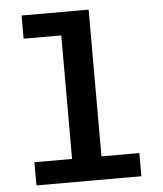

<svg xmlns="http://www.w3.org/2000/svg" viewBox="-53 -786 706 833"><g transform="rotate(-5 300.0 -370.0)"><path d="M72 0H529V-101H364V-740H72V-639H236V-101H72Z"/></g></svg>

Font: IBM Mono SemiBold
Style: Regular
Weight: 600
Monospace: yes
Designer: Mike Abbink, Paul van der Laan, Pieter van Rosmalen
Foundry: Bold Monday
Version: Version 2.3